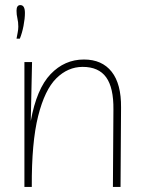

<svg xmlns="http://www.w3.org/2000/svg" viewBox="-20 -735 576 755"><path d="M45 -583Q47 -594 49.5 -607Q52 -620 52 -630Q52 -648 48.5 -662.5Q45 -677 45 -693Q45 -715 60 -715Q78 -715 78 -684Q78 -662 72.5 -633.5Q67 -605 58 -583ZM76 0V-491H106L101 -259Q124 -386 179 -443.5Q234 -501 310 -501Q381 -501 419 -453Q457 -405 456 -312L454 0H424L426 -304Q427 -390 397.5 -431Q368 -472 305 -472Q247 -472 201.5 -427Q156 -382 130 -278.5Q104 -175 105 0Z"/></svg>

Font: Livvic Thin
Style: Regular
Weight: 250
Designer: Jacques Le Bailly, Baron von Fonthausen
Version: Version 1.001; ttfautohint (v1.8.2)